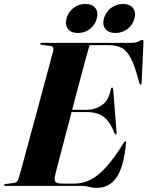

<svg xmlns="http://www.w3.org/2000/svg" viewBox="-36 -910 723 940"><path d="M277 -372.5H389Q429 -372.5 462.8 -395.2Q496.5 -418 507 -474Q508 -477.5 509.5 -479.5Q511 -481.5 513 -481.5Q515 -481.5 516.2 -479.2Q517.5 -477 518 -473L534.5 -265Q535 -258 534.5 -255.2Q534 -252.5 531.5 -252Q529.5 -251.5 528 -252.8Q526.5 -254 524 -259Q504.5 -311.5 473.5 -336.5Q442.5 -361.5 386 -361.5H271.5ZM363 0H-10Q-13 0 -14.5 -0.8Q-16 -1.5 -16 -3.5Q-16 -5.5 -14.5 -7Q-13 -8.5 -9.5 -9L33.5 -14.5Q42.5 -15.5 47.8 -22Q53 -28.5 56 -38.5Q59.5 -51 69.8 -88.5Q80 -126 94.5 -179Q109 -232 125.5 -292.8Q142 -353.5 158.2 -414Q174.5 -474.5 188.5 -526.8Q202.5 -579 212.2 -614.8Q222 -650.5 224.5 -661Q226.5 -673 223.5 -678.5Q220.5 -684 209 -685L167.5 -691Q163.5 -691.5 162.2 -692.8Q161 -694 161 -696Q161 -698 162.8 -699Q164.5 -700 167.5 -700H602Q630.5 -700 642.8 -707.5Q655 -715 660.5 -715Q667 -715 666.5 -705.5L657.5 -507Q657.5 -502 656.8 -499Q656 -496 653 -496Q650.5 -496 648.8 -498.2Q647 -500.5 645.5 -505.5Q626 -582.5 606.2 -621.8Q586.5 -661 560.8 -675Q535 -689 495.5 -689H402.5Q398.5 -676 388.2 -638.5Q378 -601 363.5 -547.5Q349 -494 333 -432.2Q317 -370.5 300.8 -309Q284.5 -247.5 270.5 -194Q256.5 -140.5 246.8 -103Q237 -65.5 234 -53Q230.5 -37 232.2 -27.5Q234 -18 243 -14.5Q252 -11 270 -11H328Q369.5 -11 407.2 -30Q445 -49 484.5 -93Q524 -137 570 -211Q575 -218.5 577.5 -218.5Q582 -218.5 581 -210Q575.5 -151 564 -109.2Q552.5 -67.5 534.2 -41Q516 -14.5 491.2 -2.2Q466.5 10 436 10Q417.5 10 400.5 5Q383.5 0 363 0ZM345.5 -748.5Q312.5 -748.5 297 -768.2Q281.5 -788 289.5 -819Q298 -851 323.5 -870.8Q349 -890.5 382 -890.5Q415.5 -890.5 430.8 -870.8Q446 -851 438 -819Q429.5 -788 404.2 -768.2Q379 -748.5 345.5 -748.5ZM529 -748.5Q496 -748.5 480.2 -768.2Q464.5 -788 472.5 -819Q481 -850.5 507 -870.5Q533 -890.5 565.5 -890.5Q599.5 -890.5 615 -870.8Q630.5 -851 622 -819Q614 -788 588.2 -768.2Q562.5 -748.5 529 -748.5Z"/></svg>

Font: Fraunces 120pt
Style: Bold Italic
Weight: 700
Italic angle: -16°
Version: Version 1.000;[b76b70a41]